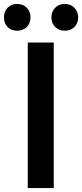

<svg xmlns="http://www.w3.org/2000/svg" viewBox="-47 -955 417 975"><path d="M94 0V-739H226V0ZM40 -799Q10 -799 -8.5 -818Q-27 -837 -27 -867Q-27 -896 -8.5 -915.5Q10 -935 40 -935Q70 -935 89 -915.5Q108 -896 108 -867Q108 -837 89 -818Q70 -799 40 -799ZM282 -799Q252 -799 233 -818Q214 -837 214 -867Q214 -896 233 -915.5Q252 -935 282 -935Q312 -935 331 -915.5Q350 -896 350 -867Q350 -837 331 -818Q312 -799 282 -799Z"/></svg>

Font: Noto Sans TC SemiBold
Style: Regular
Weight: 600
Designer: Ryoko NISHIZUKA  (kana, bopomofo & ideographs); Paul D. Hunt (Latin, Greek & Cyrillic); Sandoll Communications , Soo-you
Foundry: Adobe
Version: Version 2.004-H2;hotconv 1.0.118;makeotfexe 2.5.65603